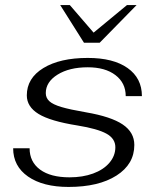

<svg xmlns="http://www.w3.org/2000/svg" viewBox="-20 -729 617 759"><path d="M32 -143H97Q97 -89 138.5 -58.5Q180 -28 255 -28Q307 -28 348 -43Q389 -58 412.5 -85.5Q436 -113 436 -147Q436 -181 401 -200.5Q366 -220 286 -233Q179 -250 132.5 -278.5Q86 -307 86 -352Q86 -420 151.5 -460Q217 -500 327 -500Q428 -500 484.5 -460Q541 -420 541 -349H477Q477 -401 436.5 -432Q396 -463 327 -463Q254 -463 207.5 -434Q161 -405 161 -361Q161 -342 175 -329Q189 -316 222.5 -306Q256 -296 320 -285Q419 -268 465 -237Q511 -206 511 -156Q511 -80 440.5 -35Q370 10 251 10Q150 10 91 -31Q32 -72 32 -143ZM218 -709H256L350 -600L482 -709H520L374 -560H312Z"/></svg>

Font: Fahkwang Light
Style: Italic
Weight: 300
Italic angle: -10°
Version: Version 1.000; ttfautohint (v1.6)